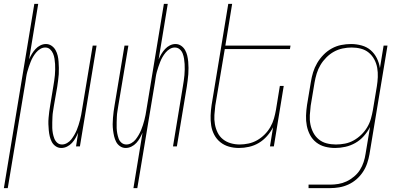

<svg xmlns="http://www.w3.org/2000/svg" viewBox="-40 -755 2060 990"><path d="M-20 215 137 -735H157L110 -449Q116 -463 124 -476.5Q132 -490 143 -502Q154 -514 168 -521Q182 -528 197 -528Q213 -528 226 -519Q239 -510 246.5 -496.5Q254 -483 257.5 -468Q261 -453 262 -437Q263 -421 263.5 -405Q264 -389 263 -372.5Q262 -356 259.5 -339.5Q257 -323 255 -307L238 -210Q236 -196 233.5 -181.5Q231 -167 230.5 -152.5Q230 -138 229.5 -123.5Q229 -109 229.5 -95Q230 -81 232.5 -67.5Q235 -54 240 -41Q245 -28 255 -19Q265 -10 280 -10Q293 -10 306 -17.5Q319 -25 327.5 -36Q336 -47 343 -59Q350 -71 355.5 -84Q361 -97 365 -110Q369 -123 372.5 -136Q376 -149 378.5 -162.5Q381 -176 383 -189L438 -520H458L372 0H352L363 -71Q357 -57 349.5 -43.5Q342 -30 331 -18Q320 -6 305.5 1Q291 8 276 8Q260 8 247 -1Q234 -10 227 -23.5Q220 -37 216.5 -52Q213 -67 211.5 -83Q210 -99 209.5 -115Q209 -131 210.5 -147.5Q212 -164 214 -180.5Q216 -197 219 -213L235 -310Q237 -324 239.5 -338.5Q242 -353 243 -367.5Q244 -382 244.5 -396.5Q245 -411 244 -425Q243 -439 241 -452.5Q239 -466 233.5 -479Q228 -492 218 -501Q208 -510 193 -510Q180 -510 167.5 -502.5Q155 -495 146 -484Q137 -473 130 -461Q123 -449 118 -436Q113 -423 108.5 -410Q104 -397 100.5 -384Q97 -371 95 -357.5Q93 -344 91 -331L0 215Z M648 215 695 -71Q689 -57 681.5 -43.5Q674 -30 663 -18Q652 -6 637.5 1Q623 8 608 8Q592 8 579 -1Q566 -10 559 -23.5Q552 -37 548.5 -52Q545 -67 543 -83Q541 -99 541 -115Q541 -131 542.5 -147.5Q544 -164 546 -180.5Q548 -197 551 -213L602 -520H622L570 -210Q568 -196 565.5 -181.5Q563 -167 562.5 -152.5Q562 -138 561.5 -123.5Q561 -109 561.5 -95Q562 -81 564.5 -67.5Q567 -54 571.5 -41Q576 -28 586.5 -19Q597 -10 612 -10Q625 -10 638 -17.5Q651 -25 659.5 -36Q668 -47 675 -59Q682 -71 687.5 -84Q693 -97 697 -110Q701 -123 704.5 -136Q708 -149 710.5 -162.5Q713 -176 715 -189L805 -735H825L778 -449Q784 -463 792 -476.5Q800 -490 811 -502Q822 -514 836 -521Q850 -528 865 -528Q881 -528 894 -519Q907 -510 914.5 -496.5Q922 -483 925.5 -468Q929 -453 930.5 -437Q932 -421 932 -405Q932 -389 931 -372.5Q930 -356 927.5 -339.5Q925 -323 923 -307L872 0H852L903 -310Q905 -324 907.5 -338.5Q910 -353 911 -367.5Q912 -382 912.5 -396.5Q913 -411 912 -425Q911 -439 909 -452.5Q907 -466 902 -479Q897 -492 886.5 -501Q876 -510 861 -510Q848 -510 835.5 -502.5Q823 -495 814 -484Q805 -473 798 -461Q791 -449 786 -436Q781 -423 776.5 -410Q772 -397 768.5 -384Q765 -371 763 -357.5Q761 -344 759 -331L668 215Z M1192 8Q1165 8 1140.5 1Q1116 -6 1096.5 -21.5Q1077 -37 1065 -59.5Q1053 -82 1049 -107.5Q1045 -133 1046 -159.5Q1047 -186 1051 -213L1137 -735H1157L1122 -520H1458L1455 -502H1119L1070 -210Q1067 -186 1065.5 -162Q1064 -138 1068 -115Q1072 -92 1082 -71.5Q1092 -51 1109.5 -37Q1127 -23 1149.5 -16.5Q1172 -10 1196 -10Q1218 -10 1241.5 -15Q1265 -20 1286 -32Q1307 -44 1324.5 -61.5Q1342 -79 1354 -100Q1366 -121 1372.5 -143.5Q1379 -166 1383 -189L1403 -312H1423L1372 0H1352L1368 -99Q1356 -75 1337 -53.5Q1318 -32 1294.5 -18Q1271 -4 1244.5 2Q1218 8 1192 8Z M1551 215V197H1662Q1683 197 1704.5 193.5Q1726 190 1746.5 180.5Q1767 171 1785.5 155.5Q1804 140 1816 121Q1828 102 1835 80.5Q1842 59 1845 38L1868 -100Q1855 -75 1836 -53.5Q1817 -32 1792.5 -18Q1768 -4 1741 2Q1714 8 1688 8Q1661 8 1636 1.5Q1611 -5 1591 -20.5Q1571 -36 1559 -58.5Q1547 -81 1542 -106.5Q1537 -132 1538 -159Q1539 -186 1543 -213L1563 -333Q1567 -358 1574.5 -382.5Q1582 -407 1595.5 -430Q1609 -453 1628 -472.5Q1647 -492 1670.5 -505Q1694 -518 1719.5 -523Q1745 -528 1770 -528Q1798 -528 1825 -520.5Q1852 -513 1871.5 -496Q1891 -479 1903 -455Q1915 -431 1919 -404L1938 -520H1958L1865 41Q1861 64 1853 87.5Q1845 111 1831 132Q1817 153 1798 169.5Q1779 186 1756 196.5Q1733 207 1709 211Q1685 215 1662 215ZM1692 -10Q1715 -10 1738.5 -14.5Q1762 -19 1783.5 -31Q1805 -43 1823 -60.5Q1841 -78 1853.5 -99Q1866 -120 1872.5 -143Q1879 -166 1883 -189L1903 -309Q1907 -333 1908 -357.5Q1909 -382 1905 -405Q1901 -428 1890 -448.5Q1879 -469 1861.5 -483.5Q1844 -498 1821 -504Q1798 -510 1773 -510Q1750 -510 1726.5 -505Q1703 -500 1682 -488.5Q1661 -477 1643 -459Q1625 -441 1612.5 -420Q1600 -399 1593 -376Q1586 -353 1582 -330L1562 -210Q1559 -186 1557.5 -161.5Q1556 -137 1560.5 -114Q1565 -91 1575.5 -71Q1586 -51 1603.5 -36.5Q1621 -22 1644 -16Q1667 -10 1692 -10Z"/></svg>

Font: Iosevka Thin
Style: Italic
Weight: 100
Italic angle: -9°
Monospace: yes
Designer: Belleve Invis
Foundry: Belleve Invis
Version: Version 32.5.0; ttfautohint (v1.8.4)